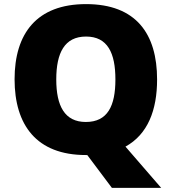

<svg xmlns="http://www.w3.org/2000/svg" viewBox="-20 -745 837 935"><path d="M745 -358C745 -580 643 -725 399 -725C158 -725 51 -581 51 -359C51 -136 158 10 398 10H405L525 170H765L591 -31C700 -91 745 -209 745 -358ZM254 -358C254 -487 294 -567 399 -567C504 -567 542 -487 542 -358C542 -229 504 -151 398 -151C295 -151 254 -229 254 -358Z"/></svg>

Font: Noto Sans Lao Looped Black
Style: Regular
Weight: 900
Designer: Mark Frömberg, Ben Mitchell
Foundry: The Fontpad Ltd
Version: Version 1.002